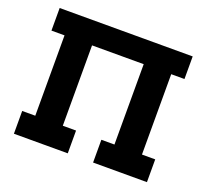

<svg xmlns="http://www.w3.org/2000/svg" viewBox="-124 -901 1172 1062"><g transform="rotate(20 461.5 -370.0)"><path d="M838 -607H760V-134H838V0H521V-134H598V-607H294V-134H372V0H55V-134H132V-607H55V-740H838Z"/></g></svg>

Font: Arvo
Style: Bold
Weight: 700
Designer: Anton Koovit (Cyrillic Expansion: Cyreal)
Foundry: Anton Koovit, Yassin Baggar
Version: Version 3.000